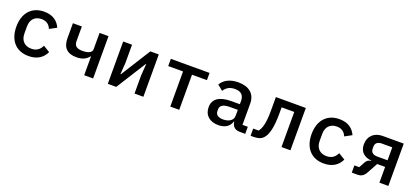

<svg xmlns="http://www.w3.org/2000/svg" viewBox="27 -1358 4746 2200"><g transform="rotate(20 2400.0 -258.0)"><path d="M319 12C427 12 494 -39 527 -111L447 -160C423 -109 384 -78 320 -78C235 -78 188 -134 188 -215V-301C188 -384 235 -438 318 -438C378 -438 415 -408 434 -360L519 -406C487 -478 425 -528 318 -528C165 -528 74 -423 74 -258C74 -93 164 12 319 12Z M995 0H1104V-516H995V-316C995 -276 950 -255 882 -255C807 -255 779 -281 779 -341V-516H670V-334C670 -220 726 -163 839 -163C911 -163 955 -185 990 -228H995Z M1283 0H1386L1614 -362H1619L1609 -222V0H1717V-516H1614L1386 -154H1381L1391 -294V-516H1283Z M2045 0H2154V-428H2336V-516H1864V-428H2045Z M2959 0V-86H2894V-345C2894 -464 2815 -528 2684 -528C2575 -528 2505 -481 2476 -425L2541 -372C2569 -415 2607 -443 2674 -443C2748 -443 2785 -408 2785 -338V-298H2686C2533 -298 2460 -244 2460 -144C2460 -47 2528 12 2633 12C2714 12 2768 -24 2788 -87H2793C2800 -35 2829 0 2892 0ZM2664 -68C2605 -68 2570 -91 2570 -138V-158C2570 -205 2609 -229 2688 -229H2785V-154C2785 -103 2735 -68 2664 -68Z M3024 0H3060C3104 0 3145 -7 3176 -39C3220 -84 3247 -177 3247 -352V-428H3401V0H3510V-516H3145V-354C3145 -204 3126 -134 3091 -88H3024Z M3919 12C4027 12 4094 -39 4127 -111L4047 -160C4023 -109 3984 -78 3920 -78C3835 -78 3788 -134 3788 -215V-301C3788 -384 3835 -438 3918 -438C3978 -438 4015 -408 4034 -360L4119 -406C4087 -478 4025 -528 3918 -528C3765 -528 3674 -423 3674 -258C3674 -93 3764 12 3919 12Z M4258 0H4325C4376 0 4404 -19 4431 -70L4498 -192H4595V0H4704V-516H4448C4344 -516 4277 -452 4277 -353C4277 -260 4336 -213 4421 -206V-202C4390 -199 4370 -187 4354 -156L4317 -88H4258ZM4595 -273H4468C4417 -273 4389 -298 4389 -339V-365C4389 -406 4417 -431 4468 -431H4595Z"/></g></svg>

Font: IBM Mono Medium
Style: Regular
Weight: 500
Monospace: yes
Designer: Mike Abbink, Paul van der Laan, Pieter van Rosmalen
Foundry: Bold Monday
Version: Version 2.3